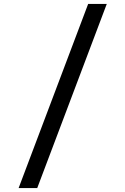

<svg xmlns="http://www.w3.org/2000/svg" viewBox="-20 -850 640 980"><path d="M75 110 430 -830H525L170 110Z"/></svg>

Font: JetBrains Mono
Style: Regular
Weight: 400
Monospace: yes
Designer: Philipp Nurullin, Konstantin Bulenkov
Foundry: JetBrains
Version: Version 2.305